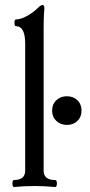

<svg xmlns="http://www.w3.org/2000/svg" viewBox="-20 -746 362 770"><path d="M248 -245Q223 -245 206 -261Q189 -277 189 -302Q189 -328 206 -344Q223 -360 248 -360Q274 -360 290.5 -344Q307 -328 307 -302Q307 -277 290.5 -261Q274 -245 248 -245ZM36 4Q32 4 30.5 -3Q29 -10 30.5 -17Q32 -24 36 -24Q81 -24 81 -62V-571Q81 -641 44 -641Q38 -641 38 -654.5Q38 -668 44 -668Q62 -668 86.5 -681Q111 -694 134 -716Q144 -726 151 -726Q158 -726 158 -712Q156 -689 155.5 -669.5Q155 -650 155 -633V-62Q155 -24 201 -24Q206 -24 207.5 -17Q209 -10 207.5 -3Q206 4 201 4Q180 2 159.5 1Q139 0 119 0Q98 0 77 1Q56 2 36 4Z"/></svg>

Font: Junicode Two Beta Condensed
Style: Regular
Weight: 400
Width: 3
Designer: Peter S. Baker
Foundry: Briery Creek Software
Version: Version 1.053; ttfautohint (v1.8.4)